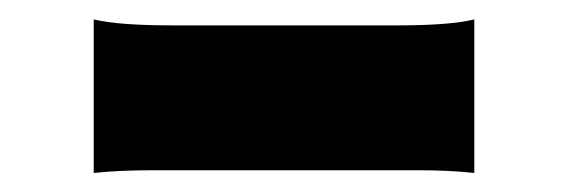

<svg xmlns="http://www.w3.org/2000/svg" viewBox="-20 -452 590 202"><path d="M418.9 -272.9H141.6Q104.5 -272.9 78.6 -270V-431.6Q104 -425.3 162.1 -425.3H397.9Q453.6 -425.3 479 -431.6V-270Q453.6 -272.9 418.9 -272.9Z"/></svg>

Font: Nosifer Caps
Style: Regular
Weight: 800
Version: Version 001.002